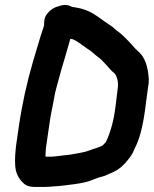

<svg xmlns="http://www.w3.org/2000/svg" viewBox="-20 -708 606 756"><path d="M160 -114C160 -119 161 -128 163 -140L173 -209C176 -230 179 -250 183 -270C187 -290 191 -308 194 -327C197 -346 204 -369 212 -399C220 -429 228 -456 235 -479C242 -502 249 -528 257 -555C266 -555 276 -550 289 -541C302 -532 311 -526 316 -522C321 -518 327 -514 332 -511C337 -508 341 -504 346 -500C351 -496 357 -490 364 -485C371 -480 377 -475 381 -471L397 -454C402 -449 407 -443 413 -436C419 -429 425 -424 430 -420C435 -416 439 -407 442 -396C445 -385 445 -374 444 -364L441 -339C440 -330 438 -314 435 -290C428 -233 415 -186 397 -149C390 -141 385 -135 380 -133L365 -127C360 -125 355 -124 349 -122C343 -120 335 -117 327 -114C319 -111 310 -109 300 -107C290 -105 282 -104 273 -102C264 -100 256 -99 247 -98C238 -97 226 -96 212 -94C198 -92 187 -91 179 -91H159ZM154 -609C149 -596 134 -548 110 -466C86 -384 67 -298 54 -209L44 -140C40 -109 38 -80 40 -54C42 -28 52 -6 71 12C82 23 96 28 114 28H158C170 28 181 27 190 26C199 25 208 25 217 24C226 23 245 21 274 17C303 13 325 8 340 2C355 -4 365 -8 372 -10C379 -12 386 -13 393 -16C400 -19 407 -22 413 -25C438 -34 457 -48 473 -66C489 -84 499 -98 504 -109C509 -120 512 -128 516 -135C533 -172 546 -227 554 -298L563 -364C565 -375 566 -385 566 -395C563 -447 550 -483 526 -504C518 -511 511 -518 506 -524C501 -530 494 -537 488 -544L472 -560C465 -567 458 -574 450 -580C442 -586 435 -591 430 -596C425 -601 418 -606 410 -611C402 -616 387 -627 363 -644C339 -661 312 -673 281 -678L263 -681C248 -690 230 -691 210 -683C196 -680 184 -673 173 -662C162 -651 156 -640 155 -631C154 -622 153 -614 154 -609Z"/></svg>

Font: AppleStorm
Style: XbdIta
Weight: 800
Foundry: Cannot Into Space Fonts
Version: Version 1.01